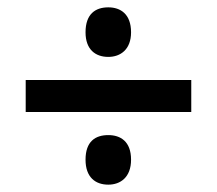

<svg xmlns="http://www.w3.org/2000/svg" viewBox="-20 -567 591 523"><path d="M275 -412C308 -412 337 -432 337 -479C337 -529 308 -547 275 -547C240 -547 213 -529 213 -479C213 -432 240 -412 275 -412ZM50 -262H501V-349H50ZM275 -64C308 -64 337 -84 337 -132C337 -182 308 -199 275 -199C240 -199 213 -182 213 -132C213 -84 240 -64 275 -64Z"/></svg>

Font: Noto Sans Gunjala Gondi Semibold
Style: Regular
Weight: 400
Designer: Ek Type
Foundry: Ek Type
Version: Version 1.004